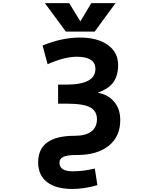

<svg xmlns="http://www.w3.org/2000/svg" viewBox="-20 -982 1040 1231"><path d="M224.6 58.6Q224.6 -111.3 458 -111.3Q530.3 -111.3 565.9 -139.2Q601.6 -167 601.6 -218.3Q601.6 -269.5 558.6 -293.5Q515.6 -317.4 405.3 -317.4H352.5V-439.5H405.3Q591.8 -439.5 591.8 -540Q591.8 -618.2 471.7 -618.2Q393.6 -618.2 285.2 -570.3L252.9 -690.4Q377.9 -741.2 491.7 -741.2Q605.5 -741.2 671.4 -693.8Q737.3 -646.5 737.3 -565.4Q737.3 -491.2 701.2 -447.3Q668.9 -409.2 606.4 -387.7Q670.9 -376 708 -334Q751 -288.1 751 -211.9Q751 -106.4 677.2 -47.4Q603.5 11.7 474.6 11.7Q409.2 11.7 385.3 23.9Q361.3 36.1 361.3 60.5Q361.3 117.2 447.3 116.2Q514.6 116.2 587.9 98.6L604.5 205.1Q519.5 229.5 444.3 229.5Q337.9 229.5 281.2 185.1Q224.6 140.6 224.6 58.6ZM495.1 -844.7 565.4 -961.9H720.7L586.9 -779.3H402.3L267.6 -961.9H423.8Z"/></svg>

Font: Gen Shin Gothic Monospace Bold
Style: Bold
Weight: 700
Designer: [Source Han Sans]
Ryoko NISHIZUKA  (kana & ideographs); Paul D. Hunt (Latin, Greek & Cyrillic); Wenlong ZHANG  (bopomofo
Version: Version 1.002.20150607